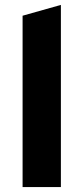

<svg xmlns="http://www.w3.org/2000/svg" viewBox="-20 -762 341 782"><path d="M72 0H228V-742L72 -698Z"/></svg>

Font: Talent SemiBold
Style: Bold
Weight: 700
Designer: Mike Powis
Version: Version 1.001;hotconv 1.0.109;makeotfexe 2.5.65596